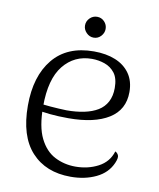

<svg xmlns="http://www.w3.org/2000/svg" viewBox="-78 -723 661 798"><g transform="rotate(10 252.5 -324.0)"><path d="M274 13Q169 13 108.5 -53Q48 -119 48 -248Q48 -372 107.5 -444.5Q167 -517 280 -517Q332 -517 371 -501Q410 -485 432 -453.5Q454 -422 454 -376Q454 -301 393 -263Q332 -225 223 -225Q180 -225 145 -228.5Q110 -232 75 -239L76 -268Q103 -263 140 -260Q177 -257 210 -256Q250 -256 283.5 -263Q317 -270 341 -284.5Q365 -299 378 -323.5Q391 -348 391 -382Q391 -423 374 -445Q357 -467 331 -476Q305 -485 277 -485Q203 -485 157 -428Q111 -371 111 -255Q111 -170 135 -121.5Q159 -73 199 -52.5Q239 -32 286 -32Q339 -32 382 -54.5Q425 -77 439 -123Q448 -119 452.5 -109Q457 -99 447 -76Q428 -32 381 -9.5Q334 13 274 13ZM268 -573Q250 -573 237 -586.5Q224 -600 224 -617Q224 -635 237 -648Q250 -661 268 -661Q286 -661 298.5 -648Q311 -635 311 -617Q311 -600 298.5 -586.5Q286 -573 268 -573Z"/></g></svg>

Font: Arima Light
Style: Regular
Weight: 300
Designer: Joana Correia and Natanael Gama
Foundry: NDISCOVER
Version: Version 1.101;gftools[0.9.23]